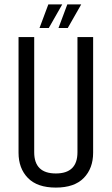

<svg xmlns="http://www.w3.org/2000/svg" viewBox="-20 -840 506 870"><path d="M199 -820H262L201 -713H159ZM285 -820H348L287 -713H245ZM331 -672H402V-148Q402 -77 359.5 -33.5Q317 10 233 10Q149 10 106.5 -33.5Q64 -77 64 -148V-672H135V-150Q135 -54 233 -54Q331 -54 331 -150Z"/></svg>

Font: Khand
Style: Regular
Weight: 400
Designer: Devanagari: Sanchit Sawaria, Jyotish Sonowal; Latin: Satya Rajpurohit
Foundry: Indian Type Foundry
Version: Version 1.100;PS 1.0;hotconv 1.0.78;makeotf.lib2.5.61930; tt